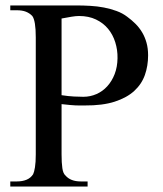

<svg xmlns="http://www.w3.org/2000/svg" viewBox="-20 -682 596 702"><path d="M521.5 -479.5Q521.5 -441.4 509.8 -408Q498 -374.5 470.9 -349.6Q443.8 -324.7 399.4 -310.3Q355 -295.9 289.6 -296.4H272.9Q265.6 -296.4 256.8 -296.6Q248 -296.9 236.1 -298.1Q224.1 -299.3 205.1 -301.3V-117.7Q205.1 -86.4 208 -66.9Q210.9 -47.4 219.2 -40.5Q237.8 -18.6 275.4 -18.6H300.3V0H17.6V-18.6H41.5Q62 -18.6 77.1 -24.9Q92.3 -31.2 101.1 -44.9Q105 -52.7 107.9 -70.6Q110.8 -88.4 110.8 -117.7V-545.4Q110.8 -606.4 98.1 -623.5Q88.4 -633.8 74.7 -639.2Q61 -644.5 41.5 -644.5H17.6V-662.1H258.8Q284.2 -662.1 310.1 -660.6Q335.9 -659.2 360.1 -654.5Q384.3 -649.9 406.2 -641.8Q428.2 -633.8 445.3 -620.6Q461.4 -608.9 475.3 -595Q489.3 -581.1 499.5 -564Q509.8 -546.9 515.6 -526.1Q521.5 -505.4 521.5 -479.5ZM409.7 -469.2Q410.2 -499.5 401.4 -527.6Q392.6 -555.7 375 -576.9Q357.4 -598.1 330.8 -610.8Q304.2 -623.5 269 -623.5Q257.3 -623.5 241.2 -620.8Q225.1 -618.2 205.1 -614.3V-334Q230.5 -330.1 250.5 -329.1Q270.5 -328.1 284.7 -328.1Q310.1 -328.1 332.8 -338.1Q355.5 -348.1 372.3 -366.7Q389.2 -385.3 399.2 -411.1Q409.2 -437 409.7 -469.2Z"/></svg>

Font: Doulos SIL Afr
Style: Regular
Weight: 400
Designer: Walt Agee, Victor Gaultney, Peter Martin, Debbi Hosken, Becca Hirsbrunner
Foundry: SIL International
Version: Version 5.000